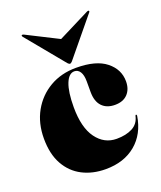

<svg xmlns="http://www.w3.org/2000/svg" viewBox="-129 -760 713 852"><g transform="rotate(-20 227.0 -333.5)"><path d="M440.5 -326Q440.5 -288.5 419.2 -266.2Q398 -244 359.5 -244Q320.5 -244 298.5 -267.2Q276.5 -290.5 276.5 -335V-385Q276.5 -415 266.5 -430.5Q256.5 -446 240 -446Q213.5 -446 198.2 -407.5Q183 -369 183 -297Q183 -200.5 219.8 -150.2Q256.5 -100 315 -100Q359.5 -100 389.5 -115.8Q419.5 -131.5 427.5 -167Q428.5 -172 432 -171Q435 -170 434.5 -165Q421.5 -83 365.8 -36.5Q310 10 223.5 10Q162 10 114 -14.8Q66 -39.5 38.5 -88.8Q11 -138 11 -211Q11 -283.5 42 -339Q73 -394.5 127.2 -426.2Q181.5 -458 252 -458Q346 -458 393.2 -420.2Q440.5 -382.5 440.5 -326ZM244.5 -490.5Q238.5 -484 234 -484Q229.5 -484 223.5 -490.5L76.5 -669Q73 -673.5 76 -676.5Q78.5 -678.5 84.5 -676L234 -600.5L384 -676Q390 -678.5 392 -676.5Q395.5 -674 391.5 -669Z"/></g></svg>

Font: Fraunces 144pt Black
Style: Regular
Weight: 900
Version: Version 1.000;[0bf87f6ff]